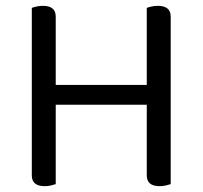

<svg xmlns="http://www.w3.org/2000/svg" viewBox="-20 -633 694 658"><path d="M565 -2Q559 0 549 2.5Q539 5 527 5Q483 5 483 -32V-274H171V-2Q165 0 155 2.5Q145 5 133 5Q89 5 89 -32V-606Q94 -608 104.5 -610.5Q115 -613 127 -613Q171 -613 171 -576V-342H483V-606Q488 -608 498.5 -610.5Q509 -613 521 -613Q565 -613 565 -576V-2Z"/></svg>

Font: Baloo Thambi 2
Style: Regular
Weight: 400
Designer: Aadarsh Rajan and Ek Type
Foundry: Ek Type
Version: Version 1.640;hotconv 1.0.111;makeotfexe 2.5.65597; ttfautoh